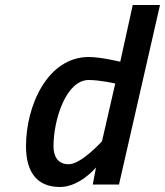

<svg xmlns="http://www.w3.org/2000/svg" viewBox="-20 -738 660 768"><path d="M388 -173C388 -173 305 -81 255 -81C213 -81 194 -110 194 -153C194 -259 244 -418 335 -418C380 -418 441 -404 441 -404L388 -173ZM511 -718 461 -491C461 -491 384 -510 335 -510C171 -510 84 -317 84 -153C84 -47 130 10 220 10C299 10 364 -68 364 -68L351 0H456L620 -718Z"/></svg>

Font: RazerF5 SemiBold
Style: Italic
Weight: 600
Foundry: Razer Inc.
Version: Version 2